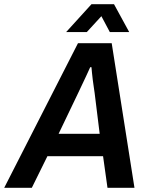

<svg xmlns="http://www.w3.org/2000/svg" viewBox="-61 -891 709 911"><path d="M-41 0 309 -686H469L577 0H449L428 -150H164L90 0ZM217 -256H412L388 -450Q386 -465 383.5 -481Q381 -497 379 -513.5Q377 -530 375.5 -545Q374 -560 373 -572H367Q359 -554 348 -530.5Q337 -507 326.5 -485Q316 -463 309 -448ZM253 -739 373 -871H480L552 -739H460L401 -850L452 -849L351 -739Z"/></svg>

Font: Archivo SemiCondensed SemiBold
Style: Italic
Weight: 600
Width: 4
Italic angle: -10°
Designer: Hector Gatti
Foundry: Omnibus-Type
Version: Version 2.001